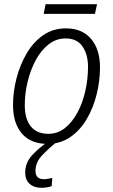

<svg xmlns="http://www.w3.org/2000/svg" viewBox="-20 -676 538 914"><path d="M206 9Q127 9 84.5 -40Q42 -89 42 -176Q42 -239 58.5 -303Q75 -367 106.5 -421Q138 -475 185 -508Q232 -541 294 -541Q371 -541 413.5 -491Q456 -441 456 -355Q456 -291 440 -226.5Q424 -162 392.5 -108.5Q361 -55 314 -23Q267 9 206 9ZM210 -39Q254 -39 288.5 -66Q323 -93 348 -139Q373 -185 386 -242Q399 -299 399 -358Q399 -416 373 -454.5Q347 -493 292 -493Q247 -493 211 -464.5Q175 -436 150 -389.5Q125 -343 111.5 -287Q98 -231 98 -175Q98 -110 126.5 -74.5Q155 -39 210 -39ZM188 -610 197 -656H442L432 -610ZM177 218Q142 218 121 199Q100 180 100 146Q100 100 131 65Q162 30 211 -3L250 0Q211 31 180 64Q149 97 149 138Q149 177 189 177Q199 177 209.5 175Q220 173 229 171L226 210Q204 218 177 218Z"/></svg>

Font: Noto Sans SemiCondensed Light
Style: Italic
Weight: 300
Width: 4
Italic angle: -12°
Designer: Monotype Design Team
Foundry: Monotype Imaging Inc.
Version: Version 2.013; ttfautohint (v1.8.4.7-5d5b)